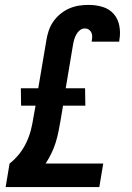

<svg xmlns="http://www.w3.org/2000/svg" viewBox="-20 -763 540 783"><path d="M3 0 19 -96Q42 -114 59.5 -136.5Q77 -159 88.5 -184Q100 -209 106.5 -235Q113 -261 117 -288L125 -332H66L65 -403H136L169 -598Q172 -618 178.5 -637.5Q185 -657 197 -674.5Q209 -692 226 -706Q243 -720 262.5 -728.5Q282 -737 302 -740Q322 -743 342 -743Q371 -743 398 -735Q425 -727 443 -707Q461 -687 466.5 -658.5Q472 -630 467 -601L466 -593H354V-596Q356 -605 356 -614Q356 -623 352.5 -630.5Q349 -638 342 -642.5Q335 -647 326 -647Q315 -647 306 -640Q297 -633 291.5 -623Q286 -613 283 -603Q280 -593 278 -582L248 -403H327L328 -332H237L227 -272Q223 -249 218.5 -226.5Q214 -204 207 -181.5Q200 -159 189.5 -137.5Q179 -116 166 -96H401L385 0Z"/></svg>

Font: Iosevka Curly
Style: Bold Italic
Weight: 700
Italic angle: -9°
Monospace: yes
Designer: Belleve Invis
Foundry: Belleve Invis
Version: Version 22.1.2; ttfautohint (v1.8.4)